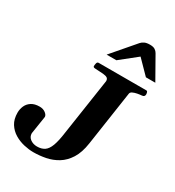

<svg xmlns="http://www.w3.org/2000/svg" viewBox="-233 -1089 1123 1234"><g transform="rotate(30 328.5 -472.0)"><path d="M207.5 14.6Q174.8 14.6 137.5 6.1Q100.1 -2.4 67.4 -22Q34.7 -41.5 13.9 -74.2Q-6.8 -106.9 -6.8 -155.3Q-6.8 -181.6 3.7 -205.6Q14.2 -229.5 37.4 -244.6Q60.5 -259.8 98.1 -259.8Q124 -259.8 141.6 -246.3Q159.2 -232.9 159.2 -218.3L138.7 -86.4Q138.7 -59.6 159.9 -44.2Q181.2 -28.8 210 -28.8Q243.2 -28.8 264.9 -43.5Q286.6 -58.1 300.3 -95Q314 -131.8 322.8 -198.2L385.3 -614.7Q385.3 -630.4 376 -637.2Q366.7 -644 344.5 -646.2Q322.3 -648.4 283.7 -649.9Q268.6 -650.4 268.6 -660.2Q268.6 -668.5 271.5 -680.7Q274.4 -692.9 285.2 -692.9H638.2Q646 -692.9 648.4 -684.6Q650.9 -676.3 650.9 -669.9Q650.9 -651.4 631.3 -649.9Q616.7 -648.9 598.6 -645.5Q580.6 -642.1 567.1 -635.7Q553.7 -629.4 551.8 -618.7L491.7 -214.4Q481 -142.1 452.4 -96.9Q423.8 -51.8 384 -27.6Q344.2 -3.4 298.6 5.6Q252.9 14.6 207.5 14.6ZM302.7 -764.2 448.7 -934.1Q458 -944.8 472.9 -951.9Q487.8 -959 512.7 -959Q538.1 -959 551 -950.2Q564 -941.4 570.3 -929.7L664.1 -764.2H594.2L498 -862.3L375 -764.2Z"/></g></svg>

Font: Gelasio
Style: Bold Italic
Weight: 700
Italic angle: -8.5°
Designer: Eben Sorkin
Foundry: Eben Sorkin
Version: Version 1.008